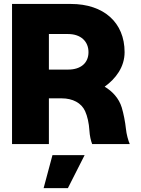

<svg xmlns="http://www.w3.org/2000/svg" viewBox="-20 -748 731 997"><path d="M42.5 0H233.9V-237.3H300.8C357.4 -237.3 402.8 -213.4 421.9 -170.9C433.6 -145.5 441.9 -108.9 444.3 -69.8C445.8 -43 451.7 -17.6 458.5 0H653.8C646 -17.6 636.7 -50.3 633.8 -80.1C630.4 -113.3 621.6 -158.7 612.3 -189.5C597.7 -237.8 563 -274.4 523.4 -297.9C581.1 -339.4 627 -399.9 627 -477.1C627 -630.9 519 -727.5 347.7 -727.5H42.5ZM206.5 229H332.5L419.4 57.6H252.4ZM233.9 -386.7V-571.3H333.5C398.9 -571.3 439.5 -533.7 439.5 -477.1C439.5 -420.4 398.9 -386.7 334 -386.7Z"/></svg>

Font: Raveo Display Display ExtraBold
Style: Regular
Weight: 800
Designer: Jakub Foglar, Rasmus Andersson (Inter)
Foundry: Jakubfoglar.com
Version: Version 1.100;Glyphs 3.2.3 (3260)